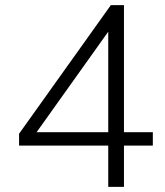

<svg xmlns="http://www.w3.org/2000/svg" viewBox="-20 -725 640 745"><path d="M400 0V-160H54V-206L410 -705H461V-212H573V-160H461V0ZM400 -212V-602L122 -212Z"/></svg>

Font: Mulish Light
Style: Regular
Weight: 300
Designer: Vernon Adams
Foundry: Vernon Adams
Version: Version 3.603; ttfautohint (v1.8.3)